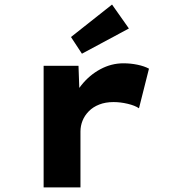

<svg xmlns="http://www.w3.org/2000/svg" viewBox="-20 -818 759 838"><path d="M170.4 0V-530.7H322.6L329.5 -339.3L284.4 -348.4Q300 -402 335.1 -446.1Q370.3 -490.3 418.2 -516Q466 -541.7 518.6 -541.7Q550.2 -541.7 580 -535.5Q609.8 -529.3 630.2 -518.3L586.6 -345.4Q568.7 -357.6 537.2 -365Q505.7 -372.5 475.4 -372.5Q440.5 -372.5 413.3 -361.8Q386 -351.2 367.7 -332.5Q349.3 -313.8 340.3 -291.3Q331.2 -268.7 331.2 -243.9V0ZM337.6 -583.6 289.8 -656.4 469 -798.1 542.6 -693.7Z"/></svg>

Font: Lexend Peta
Style: Regular
Weight: 400
Designer: Bonnie Shaver-Troup, Thomas Jockin
Foundry: Lexend
Version: Version 1.007